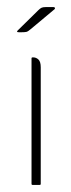

<svg xmlns="http://www.w3.org/2000/svg" viewBox="-20 -522 201 542"><path d="M134 -496 67 -440Q59 -433 54.5 -432Q50 -431 42 -431H33Q25 -431 30 -436L88 -493Q93 -498 97 -500Q101 -502 109 -502H131Q134 -502 135 -500Q136 -498 134 -496ZM69 -3V-357Q69 -360 72 -360H74Q82 -360 88.5 -354Q95 -348 95 -332V-3Q95 0 92 0H72Q69 0 69 -3Z"/></svg>

Font: Zain ExtraLight
Style: Regular
Weight: 200
Designer: Zain,Boutros
Foundry: Mobile Telecommunications Company (Zain), 2024
Version: Version 1.51; ttfautohint (v1.8.4)